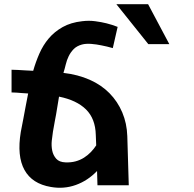

<svg xmlns="http://www.w3.org/2000/svg" viewBox="-20 -882 924 914"><path d="M444 0 442 -68Q398 -22 341 -1.5Q284 19 222 8Q133 -7 96.5 -73Q60 -139 79 -254Q85 -284 91 -316Q96 -343 102 -375Q108 -407 114 -437Q98 -438 84 -439Q70 -440 59 -441Q46 -442 35 -442V-550Q49 -550 66 -549Q80 -548 98.5 -547Q117 -546 138 -545Q150 -587 167.5 -627Q185 -667 212 -699Q239 -731 278 -753Q317 -775 371 -781Q403 -785 433 -781Q463 -777 487 -771Q515 -764 540 -754L517 -653Q489 -661 463 -666Q440 -671 414.5 -673Q389 -675 370 -670Q345 -663 330.5 -648Q316 -633 307 -614.5Q298 -596 293 -575Q288 -554 282 -535Q351 -527 406.5 -502.5Q462 -478 501 -438.5Q540 -399 562 -347Q584 -295 586 -234L593 0ZM292 -109Q318 -108 340 -114Q362 -120 380 -131.5Q398 -143 412.5 -158Q427 -173 438 -190L436 -240Q434 -317 389.5 -361Q345 -405 261 -422Q256 -394 251.5 -364.5Q247 -335 242 -311Q237 -282 232 -255Q229 -237 226.5 -212.5Q224 -188 228.5 -165.5Q233 -143 247.5 -126.5Q262 -110 292 -109ZM685 -862 786 -672H686L534 -862Z"/></svg>

Font: Montserrat_am3
Style: Bold
Weight: 700
Designer: Julieta Ulanovsky
Foundry: Julieta Ulanovsky. Armenina letters added by Vahan Hovhannisyan
Version: Version 2.001